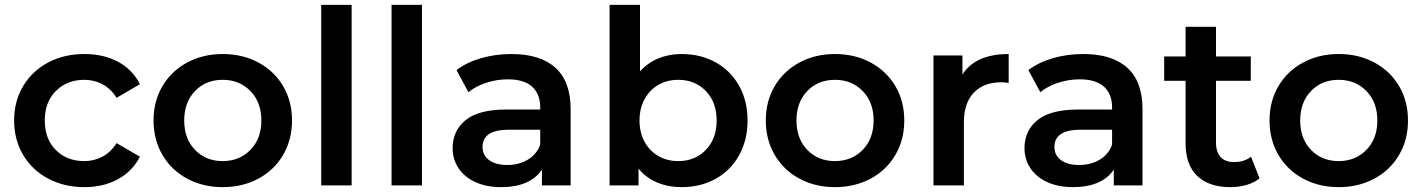

<svg xmlns="http://www.w3.org/2000/svg" viewBox="-20 -762 5844 789"><path d="M38 -267Q38 -346 75 -408Q112 -470 177.5 -505Q243 -540 327 -540Q406 -540 465.5 -508Q525 -476 555 -416L459 -360Q436 -397 401.5 -415.5Q367 -434 326 -434Q256 -434 210 -388.5Q164 -343 164 -267Q164 -191 209.5 -145.5Q255 -100 326 -100Q367 -100 401.5 -118.5Q436 -137 459 -174L555 -118Q524 -58 464.5 -25.5Q405 7 327 7Q244 7 178 -28Q112 -63 75 -125.5Q38 -188 38 -267Z M611 -267Q611 -346 647.5 -408Q684 -470 749 -505Q814 -540 895 -540Q977 -540 1042 -505Q1107 -470 1143.5 -408Q1180 -346 1180 -267Q1180 -188 1143.5 -125.5Q1107 -63 1042 -28Q977 7 895 7Q814 7 749 -28Q684 -63 647.5 -125.5Q611 -188 611 -267ZM1054 -267Q1054 -342 1009 -388Q964 -434 895 -434Q826 -434 781.5 -388Q737 -342 737 -267Q737 -192 781.5 -146Q826 -100 895 -100Q964 -100 1009 -146Q1054 -192 1054 -267Z M1300 -742H1425V0H1300Z M1589 -742H1714V0H1589Z M2325 -313V0H2207V-65Q2184 -30 2141.5 -11.5Q2099 7 2039 7Q1979 7 1934 -13.5Q1889 -34 1864.5 -70.5Q1840 -107 1840 -153Q1840 -225 1893.5 -268.5Q1947 -312 2062 -312H2200V-320Q2200 -376 2166.5 -406Q2133 -436 2067 -436Q2022 -436 1978.5 -422Q1935 -408 1905 -383L1856 -474Q1898 -506 1957 -523Q2016 -540 2082 -540Q2200 -540 2262.5 -483.5Q2325 -427 2325 -313ZM2200 -167V-229H2071Q1963 -229 1963 -158Q1963 -124 1990 -104Q2017 -84 2065 -84Q2112 -84 2148.5 -105.5Q2185 -127 2200 -167Z M3052 -267Q3052 -186 3017 -123.5Q2982 -61 2920.5 -27Q2859 7 2781 7Q2726 7 2680.5 -12Q2635 -31 2604 -69V0H2485V-742H2610V-469Q2642 -504 2685.5 -522Q2729 -540 2781 -540Q2859 -540 2920.5 -506Q2982 -472 3017 -410Q3052 -348 3052 -267ZM2925 -267Q2925 -342 2880.5 -388Q2836 -434 2767 -434Q2722 -434 2686 -413.5Q2650 -393 2629 -355Q2608 -317 2608 -267Q2608 -217 2629 -179Q2650 -141 2686 -120.5Q2722 -100 2767 -100Q2836 -100 2880.5 -146Q2925 -192 2925 -267Z M3127 -267Q3127 -346 3163.5 -408Q3200 -470 3265 -505Q3330 -540 3411 -540Q3493 -540 3558 -505Q3623 -470 3659.5 -408Q3696 -346 3696 -267Q3696 -188 3659.5 -125.5Q3623 -63 3558 -28Q3493 7 3411 7Q3330 7 3265 -28Q3200 -63 3163.5 -125.5Q3127 -188 3127 -267ZM3570 -267Q3570 -342 3525 -388Q3480 -434 3411 -434Q3342 -434 3297.5 -388Q3253 -342 3253 -267Q3253 -192 3297.5 -146Q3342 -100 3411 -100Q3480 -100 3525 -146Q3570 -192 3570 -267Z M4125 -540V-421Q4109 -424 4096 -424Q4023 -424 3982 -381.5Q3941 -339 3941 -259V0H3816V-534H3935V-456Q3989 -540 4125 -540Z M4675 -313V0H4557V-65Q4534 -30 4491.5 -11.5Q4449 7 4389 7Q4329 7 4284 -13.5Q4239 -34 4214.5 -70.5Q4190 -107 4190 -153Q4190 -225 4243.5 -268.5Q4297 -312 4412 -312H4550V-320Q4550 -376 4516.5 -406Q4483 -436 4417 -436Q4372 -436 4328.5 -422Q4285 -408 4255 -383L4206 -474Q4248 -506 4307 -523Q4366 -540 4432 -540Q4550 -540 4612.5 -483.5Q4675 -427 4675 -313ZM4550 -167V-229H4421Q4313 -229 4313 -158Q4313 -124 4340 -104Q4367 -84 4415 -84Q4462 -84 4498.5 -105.5Q4535 -127 4550 -167Z M5156 -29Q5134 -11 5102.5 -2Q5071 7 5036 7Q4948 7 4900 -39Q4852 -85 4852 -173V-430H4764V-530H4852V-652H4977V-530H5120V-430H4977V-176Q4977 -137 4996 -116.5Q5015 -96 5051 -96Q5093 -96 5121 -118Z M5197 -267Q5197 -346 5233.5 -408Q5270 -470 5335 -505Q5400 -540 5481 -540Q5563 -540 5628 -505Q5693 -470 5729.5 -408Q5766 -346 5766 -267Q5766 -188 5729.5 -125.5Q5693 -63 5628 -28Q5563 7 5481 7Q5400 7 5335 -28Q5270 -63 5233.5 -125.5Q5197 -188 5197 -267ZM5640 -267Q5640 -342 5595 -388Q5550 -434 5481 -434Q5412 -434 5367.5 -388Q5323 -342 5323 -267Q5323 -192 5367.5 -146Q5412 -100 5481 -100Q5550 -100 5595 -146Q5640 -192 5640 -267Z"/></svg>

Font: APTA Sans SemiBold
Style: Bold
Weight: 600
Version: Version 7.200